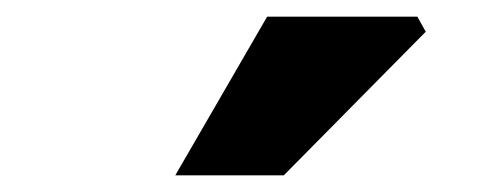

<svg xmlns="http://www.w3.org/2000/svg" viewBox="-20 -780 600 230"><path d="M190 -570 300 -760H480L490 -742L320 -570Z"/></svg>

Font: Mada Black
Style: Regular
Weight: 900
Designer: Khaled Hosny
Version: Version 1.5